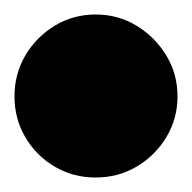

<svg xmlns="http://www.w3.org/2000/svg" viewBox="-82 -713 265 265"><path d="M-62 -580Q-62 -549 -47 -523.5Q-32 -498 -6.5 -483Q19 -468 50 -468Q81 -468 106.5 -483Q132 -498 147.5 -523.5Q163 -549 163 -580Q163 -611 147.5 -636.5Q132 -662 106.5 -677.5Q81 -693 50 -693Q19 -693 -6.5 -677.5Q-32 -662 -47 -636.5Q-62 -611 -62 -580Z"/></svg>

Font: Linefont Black
Style: Regular
Weight: 900
Monospace: yes
Version: Version 3.002;gftools[0.9.33]